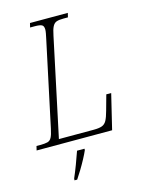

<svg xmlns="http://www.w3.org/2000/svg" viewBox="-153 -796 836 1098"><g transform="rotate(-15 265.0 -246.5)"><path d="M-17 0 -11 -25H11Q39 -25 54.5 -29Q70 -33 78.5 -49Q87 -65 94 -99L201 -601Q205 -619 207.5 -633Q210 -647 210 -655Q210 -677 198 -683Q186 -689 157 -689H129L135 -714H359L353 -689H326Q300 -689 285.5 -684Q271 -679 262 -662Q253 -645 246 -609L123 -30H329Q361 -30 378.5 -36.5Q396 -43 406 -61.5Q416 -80 426 -117L451 -207H480L430 0ZM149 210Q163 178 178.5 137Q194 96 206 61H250V69Q242 88 226.5 117Q211 146 194 174Q177 202 164 221H148Z"/></g></svg>

Font: Noto Serif SemiCondensed ExtraLight
Style: Italic
Weight: 200
Width: 4
Italic angle: -12°
Designer: Monotype Design Team
Foundry: Monotype Imaging Inc.
Version: Version 2.013